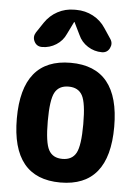

<svg xmlns="http://www.w3.org/2000/svg" viewBox="-55 -812 609 863"><g transform="rotate(5 250.0 -380.5)"><path d="M188 -130.4Q206.1 -96.7 250 -96.7Q293.9 -96.7 312 -130.4Q330.1 -164.1 330.1 -260.3Q330.1 -356.4 312 -389.6Q293.9 -422.9 250 -422.9Q206.1 -422.9 188 -389.6Q169.9 -356.4 169.9 -260.3Q169.9 -164.1 188 -130.4ZM30.3 -260.3Q30.3 -530.3 250 -530.3Q469.7 -530.3 469.7 -260.3Q469.7 9.8 250 9.8Q30.3 9.8 30.3 -260.3ZM254.9 -769.5Q294.9 -769.5 330.1 -751Q365.2 -732.4 386.7 -699.2L418 -652.3Q430.7 -632.8 419.9 -611.3Q409.2 -589.8 384.8 -589.8Q350.6 -589.8 321.3 -608.4Q292 -627 278.3 -658.2L251 -713.9Q251 -714.8 250 -714.8Q249 -714.8 249 -713.9L221.7 -658.2Q208 -627 178.7 -608.4Q149.4 -589.8 115.2 -589.8Q90.8 -589.8 80.1 -610.8Q69.3 -631.8 82 -652.3L113.3 -699.2Q135.7 -732.4 170.4 -751Q205.1 -769.5 245.1 -769.5Z"/></g></svg>

Font: Rounded-X Mgen+ 2m bold
Style: Bold
Weight: 700
Designer: [Source Han Sans]
Ryoko NISHIZUKA  (kana & ideographs); Paul D. Hunt (Latin, Greek & Cyrillic); Wenlong ZHANG  (bopomofo
Version: Version 1.059.20150602